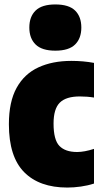

<svg xmlns="http://www.w3.org/2000/svg" viewBox="-20 -833 462 864"><path d="M283 11Q157 11 88.5 -58.5Q20 -128 20 -274Q20 -375 54.8 -437.8Q89.5 -500.5 152.8 -529.8Q216 -559 301 -559Q355 -559 403 -550V-394Q388 -396.5 371.5 -397.8Q355 -399 339 -399Q277 -399 249 -371Q221 -343 221 -277Q221 -203.5 247.5 -176.2Q274 -149 327 -149Q359.5 -149 403 -163V-7Q375.5 2 344 6.5Q312.5 11 283 11ZM229 -605Q168.5 -605 140.2 -632.8Q112 -660.5 112 -709Q112 -758 140.2 -785.5Q168.5 -813 229 -813Q290 -813 318 -785.5Q346 -758 346 -709Q346 -660.5 318 -632.8Q290 -605 229 -605Z"/></svg>

Font: Encode Sans Condensed Black
Style: Regular
Weight: 900
Width: 3
Designer: Multiple Designers
Foundry: Impallari Type
Version: Version 3.000; ttfautohint (v1.8.3) -l 8 -r 50 -G 200 -x 14 